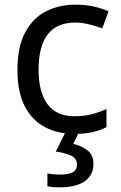

<svg xmlns="http://www.w3.org/2000/svg" viewBox="-20 -566 520 826"><path d="M300 10Q229 10 173.5 -19Q118 -48 86.5 -109Q55 -170 55 -265Q55 -364 88 -426Q121 -488 177.5 -517Q234 -546 306 -546Q347 -546 385 -537.5Q423 -529 447 -517L420 -444Q396 -453 364 -461Q332 -469 304 -469Q146 -469 146 -266Q146 -169 184.5 -117.5Q223 -66 299 -66Q343 -66 376.5 -75Q410 -84 438 -97V-19Q411 -5 378.5 2.5Q346 10 300 10ZM382 139Q382 187 345 213.5Q308 240 234 240Q202 240 184 235V180Q193 182 208 183.5Q223 185 237 185Q273 185 292 175.5Q311 166 311 141Q311 115 284.5 103Q258 91 220 86L263 0H321L295 53Q331 61 356.5 81Q382 101 382 139Z"/></svg>

Font: Noto Sans Tifinagh Azawagh
Style: Regular
Weight: 400
Designer: JamraPatel
Foundry: JamraPatel LLC
Version: Version 2.006; ttfautohint (v1.8.4.7-5d5b)